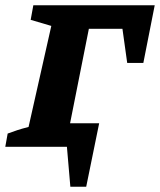

<svg xmlns="http://www.w3.org/2000/svg" viewBox="-36 -555 605 726"><path d="M549 -535 506 -317H445L427 -446H300L229 -89H339L290 151H230L217 0H-16L-7 -50Q15 -58 30 -63Q45 -68 72 -75L158 -457L80 -480L90 -535Z"/></svg>

Font: Piazzolla SC
Style: Bold Italic
Weight: 700
Italic angle: -11.3°
Designer: Juan Pablo del Peral
Foundry: Huerta Tipografica
Version: Version 1.330